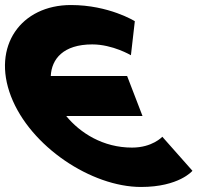

<svg xmlns="http://www.w3.org/2000/svg" viewBox="-127 -748 871 767"><path d="M400.4 -158.4C284.6 -158.4 193.2 -216.7 137.5 -284.6H442.3L380.8 -444.4H75.8C79.1 -512.1 125.6 -570.6 241.6 -570.6C323.2 -570.6 396 -527.3 396 -527.3L411.6 -663.3C411.6 -663.3 308.5 -727.9 156.4 -727.9C-42.5 -727.9 -160.7 -564.7 -83.1 -363.2C-5.8 -162.6 238.3 -1.1 436.4 -1.1C588.5 -1.1 641.8 -65.7 641.8 -65.7L521.4 -201.7C521.4 -201.7 482 -158.4 400.4 -158.4Z"/></svg>

Font: Hussar
Style: BdOpOblFour
Weight: 700
Foundry: Cannot Into Space Fonts
Version: Version 2.00